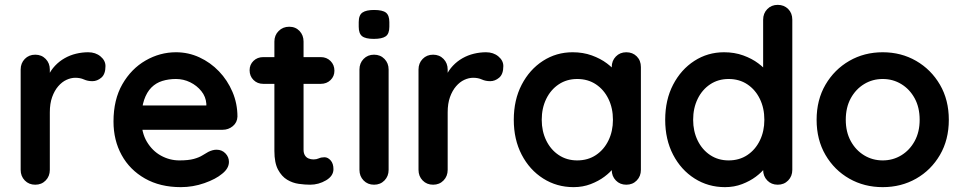

<svg xmlns="http://www.w3.org/2000/svg" viewBox="-20 -760 3959 790"><path d="M125 0Q99 0 82 -17.5Q65 -35 65 -61V-474Q65 -500 82 -517.5Q99 -535 125 -535Q151 -535 168 -517.5Q185 -500 185 -474V-380L178 -447Q189 -471 206.5 -489.5Q224 -508 246 -520.5Q268 -533 293 -539Q318 -545 343 -545Q373 -545 393.5 -528Q414 -511 414 -488Q414 -455 397 -440.5Q380 -426 360 -426Q341 -426 325.5 -433Q310 -440 290 -440Q272 -440 253.5 -431.5Q235 -423 219.5 -405Q204 -387 194.5 -360.5Q185 -334 185 -298V-61Q185 -35 168 -17.5Q151 0 125 0Z M724 10Q639 10 576.5 -25.5Q514 -61 480.5 -122Q447 -183 447 -260Q447 -350 483.5 -413.5Q520 -477 579 -511Q638 -545 704 -545Q755 -545 800.5 -524Q846 -503 881 -466.5Q916 -430 936.5 -382Q957 -334 957 -280Q956 -256 938 -241Q920 -226 896 -226H514L484 -326H851L829 -306V-333Q827 -362 808.5 -385Q790 -408 762.5 -421.5Q735 -435 704 -435Q674 -435 648 -427Q622 -419 603 -400Q584 -381 573 -349Q562 -317 562 -268Q562 -214 584.5 -176.5Q607 -139 642.5 -119.5Q678 -100 718 -100Q755 -100 777 -106Q799 -112 812.5 -120.5Q826 -129 837 -135Q855 -144 871 -144Q893 -144 907.5 -129Q922 -114 922 -94Q922 -67 894 -45Q868 -23 821 -6.5Q774 10 724 10Z M1063 -525H1300Q1324 -525 1340 -509Q1356 -493 1356 -469Q1356 -446 1340 -430.5Q1324 -415 1300 -415H1063Q1039 -415 1023 -431Q1007 -447 1007 -471Q1007 -494 1023 -509.5Q1039 -525 1063 -525ZM1170 -650Q1196 -650 1212.5 -632.5Q1229 -615 1229 -589V-144Q1229 -130 1234.5 -121Q1240 -112 1249.5 -108Q1259 -104 1270 -104Q1282 -104 1292 -108.5Q1302 -113 1315 -113Q1329 -113 1340.5 -100Q1352 -87 1352 -64Q1352 -36 1321.5 -18Q1291 0 1256 0Q1235 0 1209.5 -3.5Q1184 -7 1161.5 -20.5Q1139 -34 1124 -62Q1109 -90 1109 -139V-589Q1109 -615 1126.5 -632.5Q1144 -650 1170 -650Z M1579 -474V-61Q1579 -35 1562 -17.5Q1545 0 1519 0Q1493 0 1476 -17.5Q1459 -35 1459 -61V-474Q1459 -500 1476 -517.5Q1493 -535 1519 -535Q1545 -535 1562 -517.5Q1579 -500 1579 -474ZM1518 -600Q1484 -600 1470 -611Q1456 -622 1456 -650V-669Q1456 -698 1471.5 -708.5Q1487 -719 1519 -719Q1554 -719 1568 -708Q1582 -697 1582 -669V-650Q1582 -621 1567 -610.5Q1552 -600 1518 -600Z M1762 0Q1736 0 1719 -17.5Q1702 -35 1702 -61V-474Q1702 -500 1719 -517.5Q1736 -535 1762 -535Q1788 -535 1805 -517.5Q1822 -500 1822 -474V-380L1815 -447Q1826 -471 1843.5 -489.5Q1861 -508 1883 -520.5Q1905 -533 1930 -539Q1955 -545 1980 -545Q2010 -545 2030.5 -528Q2051 -511 2051 -488Q2051 -455 2034 -440.5Q2017 -426 1997 -426Q1978 -426 1962.5 -433Q1947 -440 1927 -440Q1909 -440 1890.5 -431.5Q1872 -423 1856.5 -405Q1841 -387 1831.5 -360.5Q1822 -334 1822 -298V-61Q1822 -35 1805 -17.5Q1788 0 1762 0Z M2557 -545Q2583 -545 2600 -528Q2617 -511 2617 -484V-61Q2617 -35 2600 -17.5Q2583 0 2557 0Q2531 0 2514 -17.5Q2497 -35 2497 -61V-110L2519 -101Q2519 -88 2505 -69.5Q2491 -51 2467 -33Q2443 -15 2410.5 -2.5Q2378 10 2340 10Q2271 10 2215 -25.5Q2159 -61 2126.5 -123.5Q2094 -186 2094 -267Q2094 -349 2126.5 -411.5Q2159 -474 2214 -509.5Q2269 -545 2336 -545Q2379 -545 2415 -532Q2451 -519 2477.5 -499Q2504 -479 2518.5 -458.5Q2533 -438 2533 -424L2497 -411V-484Q2497 -510 2514 -527.5Q2531 -545 2557 -545ZM2355 -100Q2399 -100 2432 -122Q2465 -144 2483.5 -182Q2502 -220 2502 -267Q2502 -315 2483.5 -353Q2465 -391 2432 -413Q2399 -435 2355 -435Q2312 -435 2279 -413Q2246 -391 2227.5 -353Q2209 -315 2209 -267Q2209 -220 2227.5 -182Q2246 -144 2279 -122Q2312 -100 2355 -100Z M3180 -740Q3206 -740 3223 -723Q3240 -706 3240 -679V-61Q3240 -35 3223 -17.5Q3206 0 3180 0Q3154 0 3137 -17.5Q3120 -35 3120 -61V-110L3142 -101Q3142 -88 3128 -69.5Q3114 -51 3090 -33Q3066 -15 3033.5 -2.5Q3001 10 2963 10Q2894 10 2838 -25.5Q2782 -61 2749.5 -123.5Q2717 -186 2717 -267Q2717 -349 2749.5 -411.5Q2782 -474 2837 -509.5Q2892 -545 2959 -545Q3002 -545 3038 -532Q3074 -519 3100.5 -499Q3127 -479 3141.5 -458.5Q3156 -438 3156 -424L3120 -411V-679Q3120 -705 3137 -722.5Q3154 -740 3180 -740ZM2978 -100Q3022 -100 3055 -122Q3088 -144 3106.5 -182Q3125 -220 3125 -267Q3125 -315 3106.5 -353Q3088 -391 3055 -413Q3022 -435 2978 -435Q2935 -435 2902 -413Q2869 -391 2850.5 -353Q2832 -315 2832 -267Q2832 -220 2850.5 -182Q2869 -144 2902 -122Q2935 -100 2978 -100Z M3884 -267Q3884 -185 3847.5 -122.5Q3811 -60 3749.5 -25Q3688 10 3612 10Q3536 10 3474.5 -25Q3413 -60 3376.5 -122.5Q3340 -185 3340 -267Q3340 -349 3376.5 -411.5Q3413 -474 3474.5 -509.5Q3536 -545 3612 -545Q3688 -545 3749.5 -509.5Q3811 -474 3847.5 -411.5Q3884 -349 3884 -267ZM3764 -267Q3764 -318 3743.5 -355.5Q3723 -393 3688.5 -414Q3654 -435 3612 -435Q3570 -435 3535.5 -414Q3501 -393 3480.5 -355.5Q3460 -318 3460 -267Q3460 -217 3480.5 -179.5Q3501 -142 3535.5 -121Q3570 -100 3612 -100Q3654 -100 3688.5 -121Q3723 -142 3743.5 -179.5Q3764 -217 3764 -267Z"/></svg>

Font: Quicksand Variable Light
Style: Regular
Weight: 300
Designer: Andrew Paglinawan
Foundry: Andrew Paglinawan
Version: Version 3.004